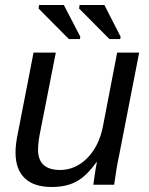

<svg xmlns="http://www.w3.org/2000/svg" viewBox="-20 -738 596 767"><path d="M114 -528H203L141 -213Q132 -170 132 -140Q132 -59 220 -59Q281 -59 328 -106Q375 -153 391 -232L448 -528H536L455 -113Q446 -73 436 0H353Q353 -2 358 -37Q363 -71 367 -90H365Q326 -35 285.5 -13Q245 9 187 9Q115 9 78.5 -26.5Q42 -62 42 -129Q42 -163 52 -209ZM299 -582H255L134 -704L136 -718H235L301 -591ZM460 -582H417L296 -704L298 -718H397L462 -591Z"/></svg>

Font: Libra Sans
Style: Italic
Weight: 400
Italic angle: -12°
Foundry: Context Ltd
Version: Version 1.002